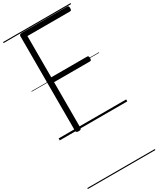

<svg xmlns="http://www.w3.org/2000/svg" viewBox="-358 -1110 1411 1709"><g transform="rotate(-30 347.0 -255.0)"><path d="M187 14Q160 14 160 -5V-979Q160 -989 167 -993.5Q174 -998 188 -998H653Q661 -998 665 -992.5Q669 -987 669 -973Q669 -959 665 -953.5Q661 -948 653 -948H215V-524H583Q592 -524 596 -518.5Q600 -513 600 -499Q600 -485 596 -479.5Q592 -474 583 -474H215V-5Q215 5 208.5 9.5Q202 14 187 14ZM0 490H694V500H0ZM0 -20H694V0H0ZM0 -505H694V-500H0ZM0 -1010H694V-1000H0Z"/></g></svg>

Font: Playwrite ES Guides
Style: Regular
Weight: 400
Designer: Veronika Burian, José Scaglione
Foundry: TypeTogether
Version: Version 1.003